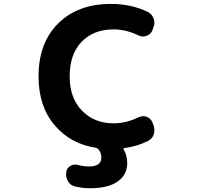

<svg xmlns="http://www.w3.org/2000/svg" viewBox="-20 -784 1040 1000"><path d="M450.2 196.3Q410.2 196.3 372.1 187.5Q347.7 182.6 335 161.1Q324.2 144.5 324.2 125Q324.2 119.1 325.2 114.3V111.3Q328.1 90.8 346.7 80.1Q358.4 73.2 372.1 73.2Q378.9 73.2 386.7 75.2Q415 83 442.4 83Q475.6 83 492.2 71.3Q507.8 59.6 507.8 36.1Q507.8 9.8 491.2 -7.8Q486.3 -12.7 478.5 -14.6Q414.1 -24.4 361.3 -52.7Q305.7 -83 263.7 -132.8Q221.7 -182.6 201.2 -246.1Q180.7 -309.6 180.7 -386.7Q180.7 -472.7 206.1 -542Q231.4 -610.4 282.7 -661.6Q334 -712.9 403.3 -738.3Q471.7 -763.7 558.6 -763.7Q663.1 -763.7 750 -721.7Q772.5 -710.9 780.3 -686.5Q784.2 -675.8 784.2 -665Q784.2 -652.3 778.3 -639.6L773.4 -625Q764.6 -604.5 743.2 -597.7Q734.4 -593.8 724.6 -593.8Q712.9 -593.8 701.2 -599.6Q635.7 -630.9 572.3 -630.9Q466.8 -630.9 404.8 -565.9Q342.8 -501 342.8 -386.7Q342.8 -273.4 407.2 -207.5Q471.7 -141.6 572.3 -141.6Q635.7 -141.6 701.2 -172.9Q712.9 -178.7 725.6 -178.7Q734.4 -178.7 743.2 -175.8Q764.6 -168 773.4 -147.5L779.3 -132.8Q784.2 -120.1 784.2 -106.4Q784.2 -96.7 781.2 -85Q773.4 -61.5 751 -49.8Q721.7 -35.2 690.4 -25.9Q659.2 -16.6 627 -12.7Q625 -12.7 623.5 -10.3Q622.1 -7.8 624 -5.9Q642.6 25.4 642.6 66.4Q642.6 127 591.8 162.1Q542 196.3 450.2 196.3Z"/></svg>

Font: Rounded Mgen+ 1m bold
Style: Bold
Weight: 700
Designer: [Source Han Sans]
Ryoko NISHIZUKA  (kana & ideographs); Paul D. Hunt (Latin, Greek & Cyrillic); Wenlong ZHANG  (bopomofo
Version: Version 1.059.20150602